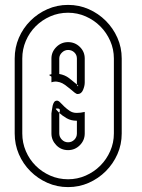

<svg xmlns="http://www.w3.org/2000/svg" viewBox="-20 -752 581 784"><path d="M258 -732Q303 -732 342.5 -714.5Q382 -697 412 -667Q442 -637 459.5 -597.5Q477 -558 477 -513V-207Q477 -162 459.5 -122.5Q442 -83 412 -53Q382 -23 342.5 -5.5Q303 12 258 12Q213 12 173.5 -5.5Q134 -23 104 -53Q74 -83 57 -122.5Q40 -162 40 -207V-513Q40 -558 57 -597.5Q74 -637 104 -667Q134 -697 173.5 -714.5Q213 -732 258 -732ZM258 -700Q219 -700 185 -685Q151 -670 125.5 -644.5Q100 -619 85.5 -585Q71 -551 71 -513V-207Q71 -169 85.5 -135Q100 -101 125.5 -75.5Q151 -50 185 -35Q219 -20 258 -20Q296 -20 330 -35Q364 -50 389.5 -75.5Q415 -101 430 -135Q445 -169 445 -207V-513Q445 -551 430 -585Q415 -619 389.5 -644.5Q364 -670 330 -685Q296 -700 258 -700ZM326 -415Q326 -401 319 -384.5Q312 -368 297 -368Q292 -368 284.5 -374Q277 -380 267 -388.5Q257 -397 246 -405Q235 -413 222 -417V-416L220 -417Q212 -419 208 -419Q199 -419 190 -416V-439L180 -446L190 -449V-513Q190 -540 210 -560Q230 -580 258 -580Q286 -580 306 -560.5Q326 -541 326 -513ZM293 -291Q301 -291 309.5 -292Q318 -293 326 -295V-207Q326 -179 306 -159Q286 -139 258 -139Q229 -139 209.5 -159.5Q190 -180 190 -207V-289Q191 -294 192 -303Q193 -312 195 -320.5Q197 -329 201 -335Q205 -341 213 -341Q219 -341 226.5 -333Q234 -325 243.5 -316Q253 -307 265 -299Q277 -291 293 -291ZM294 -513Q294 -528 283.5 -538Q273 -548 258 -548Q244 -548 233 -537.5Q222 -527 222 -513V-450Q245 -446 262 -433Q279 -420 293 -408Q293 -407 294 -407Q296 -400 297 -400Q303 -400 294 -407ZM293 -259Q270 -259 252.5 -269Q235 -279 222 -291Q222 -293 224 -297V-295Q225 -300 224 -304.5Q223 -309 213 -309Q207 -309 208 -307Q209 -305 211 -303L222 -291V-207Q222 -193 232.5 -182Q243 -171 258 -171Q273 -171 283.5 -181.5Q294 -192 294 -207V-259Z"/></svg>

Font: Lichte PostBus
Style: Regular
Weight: 400
Designer: Peter Wiegel
Version: Version 1.001